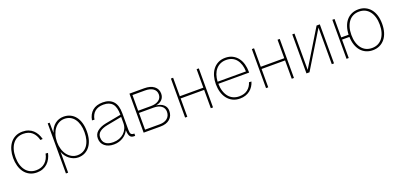

<svg xmlns="http://www.w3.org/2000/svg" viewBox="10 -1421 5091 2450"><g transform="rotate(-20 2555.5 -196.0)"><path d="M275 12Q219 12 176.5 -10Q134 -32 106 -70Q78 -108 64 -158.5Q50 -209 50 -265Q50 -321 64 -371.5Q78 -422 106 -460Q134 -498 176.5 -520Q219 -542 275 -542Q320 -542 355.5 -528.5Q391 -515 417 -491Q443 -467 460.5 -435Q478 -403 488 -365L456 -363Q438 -434 393.5 -473Q349 -512 275 -512Q231 -512 195 -495Q159 -478 134 -445.5Q109 -413 95.5 -367.5Q82 -322 82 -265Q82 -208 95.5 -162.5Q109 -117 134 -84.5Q159 -52 195 -35Q231 -18 275 -18Q349 -18 396.5 -60.5Q444 -103 459 -178L491 -175Q482 -135 464 -100.5Q446 -66 419 -41Q392 -16 356 -2Q320 12 275 12Z M616 150V-530H642L644 -391Q667 -464 717 -503Q767 -542 834 -542Q884 -542 924.5 -522.5Q965 -503 993 -467Q1021 -431 1036 -380Q1051 -329 1051 -265Q1051 -201 1036 -150Q1021 -99 993 -63Q965 -27 925.5 -7.5Q886 12 836 12Q803 12 772.5 0Q742 -12 717 -32Q692 -52 673.5 -78Q655 -104 646 -133V150ZM836 -18Q878 -18 912 -35Q946 -52 970 -84.5Q994 -117 1006.5 -162.5Q1019 -208 1019 -265Q1019 -322 1006 -367.5Q993 -413 969 -445.5Q945 -478 911 -495Q877 -512 834 -512Q793 -512 758.5 -493Q724 -474 699 -441Q674 -408 660 -363Q646 -318 646 -265Q646 -213 660 -167.5Q674 -122 699.5 -89Q725 -56 760 -37Q795 -18 836 -18Z M1321 12Q1244 12 1197.5 -26.5Q1151 -65 1151 -130Q1151 -190 1196 -226Q1241 -262 1312 -276L1525 -316Q1525 -420 1485.5 -466Q1446 -512 1365 -512Q1291 -512 1247.5 -475.5Q1204 -439 1193 -370L1160 -373Q1174 -454 1226 -498Q1278 -542 1365 -542Q1457 -542 1506 -489Q1555 -436 1555 -326V-100Q1555 -57 1567 -43.5Q1579 -30 1605 -30H1611V0Q1606 1 1603 1Q1600 1 1596 1Q1580 1 1567 -3.5Q1554 -8 1544.5 -20Q1535 -32 1529.5 -53Q1524 -74 1523 -108Q1512 -84 1492.5 -62Q1473 -40 1447 -23.5Q1421 -7 1389 2.5Q1357 12 1321 12ZM1323 -18Q1367 -18 1404 -32Q1441 -46 1468 -71Q1495 -96 1510 -130Q1525 -164 1525 -204V-287L1321 -248Q1258 -236 1220.5 -208Q1183 -180 1183 -132Q1183 -76 1219 -47Q1255 -18 1323 -18Z M1726 0V-530H1926Q2010 -530 2058.5 -493Q2107 -456 2107 -393Q2107 -344 2077 -312.5Q2047 -281 1994 -273Q2057 -266 2093 -234Q2129 -202 2129 -150Q2129 -81 2082.5 -40.5Q2036 0 1955 0ZM1756 -30H1955Q2021 -30 2059 -62Q2097 -94 2097 -150Q2097 -200 2059 -228.5Q2021 -257 1955 -257H1756ZM1756 -287H1927Q1996 -287 2035.5 -315.5Q2075 -344 2075 -393Q2075 -443 2035.5 -471.5Q1996 -500 1927 -500H1756Z M2289 0V-530H2319V-279H2638V-530H2668V0H2638V-249H2319V0Z M3033 12Q2976 12 2933 -10Q2890 -32 2861 -70Q2832 -108 2817.5 -158.5Q2803 -209 2803 -265Q2803 -321 2817 -371.5Q2831 -422 2859.5 -460Q2888 -498 2930.5 -520Q2973 -542 3029 -542Q3086 -542 3128 -520Q3170 -498 3198 -461Q3226 -424 3239.5 -375Q3253 -326 3253 -272V-260H2835Q2836 -204 2850.5 -159Q2865 -114 2890.5 -82.5Q2916 -51 2952.5 -34.5Q2989 -18 3033 -18Q3104 -18 3148 -53Q3192 -88 3209 -145L3242 -143Q3232 -109 3213.5 -80.5Q3195 -52 3168.5 -31.5Q3142 -11 3108 0.5Q3074 12 3033 12ZM3220 -288Q3217 -390 3168 -451Q3119 -512 3029 -512Q2987 -512 2952.5 -496.5Q2918 -481 2892.5 -452Q2867 -423 2852.5 -381.5Q2838 -340 2835 -288Z M3388 0V-530H3418V-279H3737V-530H3767V0H3737V-249H3418V0Z M3937 0V-530H3967V-37L4267 -530H4311V0H4281V-497L3978 0Z M4481 0V-530H4511V-280H4611Q4613 -340 4629.5 -388.5Q4646 -437 4675 -471Q4704 -505 4745 -523.5Q4786 -542 4836 -542Q4888 -542 4929.5 -522.5Q4971 -503 5000.5 -467Q5030 -431 5045.5 -380Q5061 -329 5061 -265Q5061 -201 5045.5 -150Q5030 -99 5000.5 -63Q4971 -27 4929.5 -7.5Q4888 12 4836 12Q4786 12 4745 -6.5Q4704 -25 4675 -59Q4646 -93 4629.5 -141.5Q4613 -190 4611 -250H4511V0ZM4836 -18Q4881 -18 4916.5 -35Q4952 -52 4977 -84.5Q5002 -117 5015.5 -162.5Q5029 -208 5029 -265Q5029 -322 5015.5 -367.5Q5002 -413 4977 -445.5Q4952 -478 4916.5 -495Q4881 -512 4836 -512Q4791 -512 4755.5 -495Q4720 -478 4695 -445.5Q4670 -413 4656.5 -367.5Q4643 -322 4643 -265Q4643 -208 4656.5 -162.5Q4670 -117 4695 -84.5Q4720 -52 4755.5 -35Q4791 -18 4836 -18Z"/></g></svg>

Font: Geist Thin
Style: Regular
Weight: 400
Designer: Basement.studio, Andrés Briganti, Mateo Zaragoza
Foundry: Basement.studio, Vercel, Andrés Briganti, Guido Ferreyra, Mateo Zaragoza
Version: Version 1.401